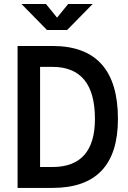

<svg xmlns="http://www.w3.org/2000/svg" viewBox="-20 -918 626 938"><path d="M168.9 0V-102.1H236.3Q339.8 -102.1 391.8 -160.9Q443.8 -219.7 443.8 -336.9Q443.8 -464.4 391.8 -527.8Q339.8 -591.3 236.3 -591.3H170.9L159.2 -693.4H236.3Q556.2 -693.4 556.2 -336.9Q556.2 0 236.3 0ZM65.9 0V-693.4H175.8V0ZM209.5 -771.5 85 -898.4H204.6L263.7 -825.7H253.9L313 -898.4H432.6L308.1 -771.5Z"/></svg>

Font: Cascadia Code Medium
Style: Regular
Weight: 500
Monospace: yes
Designer: Aaron Bell
Foundry: Saja Typeworks
Version: Version 2407.024